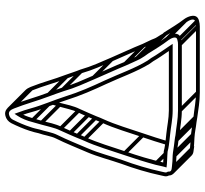

<svg xmlns="http://www.w3.org/2000/svg" viewBox="-46 -638 806 755"><g transform="rotate(-90 357.5 -260.0)"><path d="M60.8 -2.8C58.8 -5.9 57 -9 57.4 -13.7L60.3 -27.4C71.4 -79.2 87.7 -133 106.1 -182.5C120.5 -224.2 134 -276.2 150.4 -314C168.2 -355.1 185.1 -398.5 204.7 -437.7C215.8 -459.9 219 -486.9 226.2 -507.8L230.3 -525.3C232.2 -533.5 234.7 -540.4 235.4 -542.4C243.4 -567.4 253.7 -591 264.7 -612.6C268.9 -620.8 275.1 -625.5 283.9 -627.8C298 -631.6 304.4 -619.7 309 -608.2C327 -563.2 338.7 -517.4 357 -469.4C363.8 -451.6 370.3 -432.8 376.9 -413.5C390.5 -366.2 406.9 -332.4 424.1 -292.1C441.8 -250.4 460.9 -210.2 478.1 -168.1C483.9 -153.8 494.2 -133.5 499 -122.1C504.2 -110.1 510.4 -102.4 514.7 -94.9L524.9 -80.6C541 -54.9 559.1 -24.9 578 -0.5C583.3 6.8 596.6 29.7 579.8 33.7C570.1 36 569.1 36.5 561 36.5H301C266.9 36.5 236.3 29.8 203.7 26.5C197.8 25.5 191.7 23.9 185.8 23.5C167.5 21.7 152.7 19.1 134.9 16.5L124.4 15.5H124C108 15.5 94.2 14 79.8 12.5C67.8 11.3 59.1 10.4 60.8 -2.8ZM184 38.4C190 39.4 196.2 41.1 202.2 41.5C233.6 44.6 265 51.5 301 51.5H561C570.2 51.5 574.3 50.4 583.2 48.3C615.5 40.7 600.6 5.1 590 -9.5C571.4 -33.4 553.4 -63 537.2 -89.2L527.3 -103C522.4 -111.4 516.1 -120.7 513 -127.9C507.7 -139.8 497.9 -159.8 491.9 -173.9C475 -216.1 455.3 -257 437.9 -297.9C420.6 -338.7 404.4 -372 391.2 -418.1C384.7 -437.6 377.8 -456.4 371 -474.7C352.9 -521.7 341.5 -567.5 323 -613.8C316.1 -630.8 302.3 -648.3 280.1 -642.3C267.6 -639.1 257.6 -631.3 251.3 -619.4C239.9 -596.5 229 -571.4 220.5 -545.2V-544.4C220.4 -544.1 218.5 -537.3 215.8 -529L211.8 -512.2C203.6 -489.7 200.5 -462.8 191.3 -444.4C171.3 -404.4 154.3 -360.7 136.6 -320C119.5 -280.6 106 -228 91.9 -187.5C73.4 -137.5 56.9 -83.2 45.7 -30.6L42.6 -16.3C41.7 -10.2 41.9 -6.4 45.4 0.9C45.2 13.7 55.8 24.7 68.1 26.4L78.2 27.5C92.8 28.9 105.5 29.5 123.6 30.5C144.7 31.7 161.9 36.2 184 38.4ZM182.2 -333.1C160.4 -285.9 143.4 -227.1 125.9 -175.4C112.1 -134.8 97.8 -90.9 87.2 -50.4C83.1 -34.5 81.2 -21.4 77 -8.7C84.6 -7.7 94.6 -6.6 102.6 -6.5C109.9 -5.8 115.9 -5.5 124 -5.5C129.2 -5.5 136.4 -4.6 138.9 -4.5C156.1 0.1 172.5 1.7 188.2 3.5L207.2 5.5C236.5 8.4 267 15.5 301 15.5H563L555.2 3.8C540 -18.9 520.7 -45.6 507.3 -69L497.2 -83.2C467 -131.6 445.1 -195.8 418.8 -252.2C395.4 -302.4 373.8 -350.5 356.1 -407.3C341 -454.4 321.3 -498.2 309.2 -542.9C304.1 -562 299.3 -575.3 293 -592.6L288 -606.5L279.8 -594.2C269 -578.1 260.4 -555.6 255.8 -537L245.8 -501.9C238.7 -477.3 233.2 -448.1 223.3 -428.4C217.3 -415.3 213 -406 206.1 -390L194 -361.8C189.5 -351.1 186.2 -341.7 182.2 -333.1ZM124.3 -20.5H124C116 -20.5 109.2 -20.8 103.4 -21.5H103C100.7 -21.5 100.1 -21.5 96.6 -21.7C108.5 -73.5 122.9 -121 140.1 -170.6C157.5 -222.8 174.7 -281.1 195.8 -326.9C199.9 -335.6 204 -345.8 208 -356.2L219.9 -384.1C226.5 -399.6 231 -408.3 236.8 -421.8C247.9 -444 254.3 -474.2 260.2 -498.1L270.2 -533.1C273.9 -545.8 277.9 -558.7 284.5 -572.2C287.8 -563.2 291.3 -551.8 294.8 -539.1C307.4 -492.6 327.3 -449 341.8 -402.7C360 -345.2 381.8 -296.1 405.2 -245.8C431.2 -190.2 453.1 -126.2 484.8 -74.8L494.7 -61C506 -41.2 521.2 -19.5 534.9 0.5H301C269.2 0.5 239.3 -6.4 208.8 -9.5L189.8 -11.5C173.8 -13.2 154.8 -15.6 141 -19.5H140C137.2 -19.5 131.4 -19.8 124.3 -20.5ZM89.2 -43.2 125.2 -7.2 135.9 -17.8 99.8 -53.8ZM127.7 -167.7 198.4 -97 209 -107.6 138.3 -178.3ZM183.7 -324.7 254.4 -254 265 -264.6 194.3 -335.3ZM195.7 -353.7 266.4 -283 277 -293.6 206.3 -364.3ZM207.7 -381.7 278.4 -311 289 -321.6 218.3 -392.3ZM224.7 -419.7 295.4 -349 306 -359.6 235.3 -430.3ZM247.7 -494.7 318.4 -424 329 -434.6 258.3 -505.3ZM257.7 -529.7 319.3 -468.1 329.9 -478.7 268.3 -540.3ZM118.7 28.3 189.4 99 200 88.4 129.3 17.7ZM128.7 29.3 199.4 100 210 89.4 139.3 18.7ZM179.7 36.3 250.4 107 261 96.4 190.3 25.7ZM197.7 39.3 268.4 110 279 99.4 208.3 28.7ZM295.7 49.3 366.4 120 377 109.4 306.3 38.7ZM555.7 49.3 626.4 120 637 109.4 566.3 38.7ZM576.2 46.3 646.9 117 657.5 106.4 586.8 35.7ZM578.7 0.3 649.4 71 660 60.4 589.3 -10.3ZM500.7 -119.7 571.4 -49 582 -59.6 511.3 -130.3ZM479.7 -165.7 550.4 -95 561 -105.6 490.3 -176.3ZM425.7 -289.7 496.4 -219 507 -229.6 436.3 -300.3ZM378.7 -410.7 449.4 -340 460 -350.6 389.3 -421.3ZM358.7 -466.7 429.4 -396 440 -406.6 369.3 -477.3ZM310.7 -605.7 381.4 -535 392 -545.6 321.3 -616.3ZM299.8 -623.7 370.5 -553C373.6 -549.8 376.9 -544.7 379.8 -537.5C397.8 -492.5 409.4 -446.7 427.7 -398.6C434.5 -380.9 441 -362.1 447.6 -342.8C461.2 -295.4 477.7 -261.7 494.8 -221.4C512.5 -179.7 531.8 -139.5 548.8 -97.4C552.1 -89.2 557.8 -76.9 561.2 -69.4L526.3 -104.3L515.7 -93.7L626.1 16.7L598.2 -32C593.1 -40.9 586.3 -49.3 583.8 -56.7C579.7 -69.1 568.7 -89.1 562.6 -103.2C545.8 -145.4 526 -186.3 508.6 -227.2C491.3 -268 475.1 -301.3 461.9 -347.3L461.9 -347.5C454 -366.5 448.4 -385.8 441.7 -403.9C423.6 -451 412.2 -496.8 393.7 -543.1C390.3 -551.5 386.2 -558.4 381.1 -563.5L310.4 -634.3ZM525.7 -79.7 595.8 -9.6C611.9 16.2 629.8 46 648.7 70.2C654 77.4 667.3 100.5 650.5 104.4C640.8 106.7 639.8 107.2 631.7 107.2H371.7C337.6 107.2 307 100.5 274.5 97.2L256.7 94.3C238.5 92 223.5 89.8 205.6 87.3L195.1 86.2H194.7C180 86.2 165.1 84.7 153.1 83.5L84.3 14.7L73.7 25.3L146.3 97.9C162 99.5 175.1 100.2 194.3 101.2C215.4 102.3 232.6 106.9 254.7 109.2L272.7 112.1C303.8 116.3 335.8 122.2 371.7 122.2H631.7C640.9 122.2 645 121.1 653.9 119C686.1 111.4 671.3 75.8 660.7 61.2C641.9 37.1 624.2 7.3 607.6 -19L536.3 -90.3ZM63.3 8.2 52.7 18.8 123.4 89.5C127.5 93.7 132.9 96.3 138.7 97.1L160.9 100.3L74.3 13.7L69 19C68.6 15.4 66.3 9.7 63.3 8.2ZM324 -457.7 316.5 -431.2C309.4 -406.6 303.9 -377.4 294 -357.6C287.6 -344.8 283.7 -335.3 276.8 -319.2L264.8 -291.1C260.2 -280.4 256.9 -271 252.9 -262.4C231.1 -215.2 214.1 -156.4 196.6 -104.7C186 -73.4 174.9 -40.1 165.7 -8L180.1 -3.8C189.2 -35.7 200.2 -68.5 210.8 -99.9C228.5 -152.1 245.4 -210.3 266.5 -256.1C270.6 -264.9 274.8 -275.1 278.7 -285.5L290.6 -313.3C297.3 -328.9 301.7 -337.6 307.5 -351.1C318.6 -373.3 325 -403.5 331 -427.3L338.4 -453.5Z"/></g></svg>

Font: CiSf OpenHand
Style: Gls
Weight: 400
Foundry: Cannot Into Space Fonts
Version: Version 0.7892